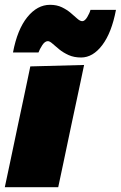

<svg xmlns="http://www.w3.org/2000/svg" viewBox="-33 -778 502 798"><path d="M-13 0Q-2 -52 8.5 -101.2Q19 -150.5 32 -213L42.5 -263Q54.5 -318.5 63 -359.2Q71.5 -400 78.8 -434Q86 -468 93 -502L316.5 -508Q309 -472.5 301.8 -437.8Q294.5 -403 285.5 -361.2Q276.5 -319.5 264.5 -263L254 -213Q241 -151 230.5 -101.2Q220 -51.5 209 0ZM304 -539Q274.5 -539 252 -549.2Q229.5 -559.5 213 -573Q196.5 -586.5 185 -596.8Q173.5 -607 166 -607Q153.5 -607 142.5 -590Q131.5 -573 127 -560H21Q39 -655.5 80.5 -706.8Q122 -758 175 -758Q203 -758 224.2 -747.8Q245.5 -737.5 261.2 -724Q277 -710.5 288.5 -700.2Q300 -690 309 -690Q319.5 -690 329.8 -707.2Q340 -724.5 343 -737H449Q431 -642 392 -590.5Q353 -539 304 -539Z"/></svg>

Font: Commissioner Black
Style: Italic
Weight: 900
Italic angle: -12°
Designer: Kostas Bartsokas
Foundry: Kostas Bartsokas
Version: Version 1.000; ttfautohint (v1.8.3)